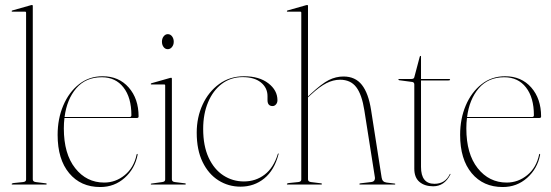

<svg xmlns="http://www.w3.org/2000/svg" viewBox="-20 -743 2220 773"><path d="M112 -719V-21Q112 -11.5 124 -10L164 -5Q168 -5 168 -2Q168 0 165 0H29Q27 0 27 -2Q27 -4.5 34 -6L73 -10Q85 -11.5 85 -20V-692Q85 -696 81 -696H29Q27 -696 27 -698Q27 -700.5 30 -701L104 -722Q107 -723 109 -723Q112 -723 112 -719Z M538 -274Q538 -268 531 -268H239.5Q237 -248 237 -226Q237 -123.5 282.8 -65.8Q328.5 -8 399.5 -8Q445.5 -8 482.2 -38Q519 -68 530 -120.5Q531 -123.5 532 -123.5Q534.5 -123.5 534 -119.5Q523 -63.5 481.8 -26.8Q440.5 10 383.5 10Q305 10 258.5 -45.8Q212 -101.5 212 -200Q212 -265 234.8 -318.5Q257.5 -372 298.2 -404Q339 -436 393 -436Q458.5 -436 498.2 -390.8Q538 -345.5 538 -274ZM390 -432Q325 -432 287 -387.5Q249 -343 240 -272H502Q509 -272 509 -279Q509 -350.5 477 -391.2Q445 -432 390 -432Z M655.5 -545Q645 -545 638.5 -553.8Q632 -562.5 632 -575Q632 -588 639 -596.8Q646 -605.5 655.5 -605.5Q666 -605.5 672.8 -596.5Q679.5 -587.5 679.5 -575Q679.5 -562.5 672.5 -553.8Q665.5 -545 655.5 -545ZM672 -426V-21Q672 -11.5 684 -10L724 -5Q728 -5 728 -2Q728 0 725 0H589Q587 0 587 -2Q587 -3.5 590 -4L633 -10Q645 -11.5 645 -20V-399Q645 -403 641 -403H589Q587 -403 587 -405Q587 -406.5 590 -408L664 -429Q667 -430 669 -430Q672 -430 672 -426Z M1097 -339.5Q1097 -329.5 1091.2 -322.8Q1085.5 -316 1077.5 -316Q1057 -316 1057 -340V-356Q1057 -389.5 1030.5 -411Q1004 -432.5 957 -432.5Q909 -432.5 873.2 -405.5Q837.5 -378.5 817.8 -331.5Q798 -284.5 798 -224Q798 -155.5 820 -108.2Q842 -61 879.2 -36.8Q916.5 -12.5 962 -12.5Q1009.5 -12.5 1045.5 -40Q1081.5 -67.5 1098.5 -123Q1099 -125 1100.5 -125Q1103 -125 1101.5 -122.5Q1084.5 -57.5 1043.8 -24.5Q1003 8.5 948.5 8.5Q899.5 8.5 859.5 -16.8Q819.5 -42 795.8 -90.5Q772 -139 772 -209Q772 -270.5 795.8 -322Q819.5 -373.5 862.5 -404.8Q905.5 -436 962.5 -436Q1023.5 -436 1060.2 -407.8Q1097 -379.5 1097 -339.5Z M1220 -719V-354.5L1231 -365Q1275.5 -406.5 1304 -420.8Q1332.5 -435 1363 -435Q1410.5 -435 1437 -401.2Q1463.5 -367.5 1474 -300L1516.5 -28Q1519 -10 1536.5 -8L1568.5 -4Q1571.5 -4 1571.5 -2Q1571.5 0 1568.5 0H1430.5Q1426.5 0 1426.5 -2Q1426.5 -4 1431.5 -5L1473.5 -10Q1483.5 -11 1487 -16.5Q1490.5 -22 1489.5 -28L1447 -298Q1437 -362.5 1414.2 -392.2Q1391.5 -422 1349 -422Q1321.5 -422 1294 -408Q1266.5 -394 1233 -363L1220 -351V-21Q1220 -11.5 1232 -10L1272 -5Q1276 -5 1276 -2Q1276 0 1273 0H1137Q1135 0 1135 -2Q1135 -4.5 1142 -6L1181 -10Q1193 -11.5 1193 -20V-692Q1193 -696 1189 -696H1137Q1135 -696 1135 -698Q1135 -700.5 1138 -701L1212 -722Q1215 -723 1217 -723Q1220 -723 1220 -719Z M1640 -413 1587 -420Q1584 -421 1584 -423Q1584 -425 1586 -425H1636Q1646.5 -425 1648 -432L1670 -515Q1671.5 -518 1673 -518Q1675 -518 1675 -516V-425H1788Q1792 -425 1792 -422Q1792 -419 1784 -419H1675V-71Q1675 -3 1729 -3Q1772.5 -3 1791 -42Q1792 -43.5 1793 -43Q1794 -42.5 1793 -40Q1769 7 1724 7Q1690 7 1669 -10.5Q1648 -28 1648 -64V-403Q1648 -411.5 1640 -413Z M2158.5 -274Q2158.5 -268 2151.5 -268H1860Q1857.5 -248 1857.5 -226Q1857.5 -123.5 1903.2 -65.8Q1949 -8 2020 -8Q2066 -8 2102.8 -38Q2139.5 -68 2150.5 -120.5Q2151.5 -123.5 2152.5 -123.5Q2155 -123.5 2154.5 -119.5Q2143.5 -63.5 2102.2 -26.8Q2061 10 2004 10Q1925.5 10 1879 -45.8Q1832.5 -101.5 1832.5 -200Q1832.5 -265 1855.2 -318.5Q1878 -372 1918.8 -404Q1959.5 -436 2013.5 -436Q2079 -436 2118.8 -390.8Q2158.5 -345.5 2158.5 -274ZM2010.5 -432Q1945.5 -432 1907.5 -387.5Q1869.5 -343 1860.5 -272H2122.5Q2129.5 -272 2129.5 -279Q2129.5 -350.5 2097.5 -391.2Q2065.5 -432 2010.5 -432Z"/></svg>

Font: Fraunces 144pt Thin
Style: Regular
Weight: 100
Version: Version 1.000;[f99f86859]